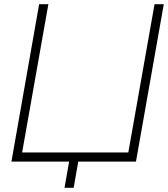

<svg xmlns="http://www.w3.org/2000/svg" viewBox="-20 -770 800 915"><path d="M760.5 -750 628 0H353L331 125H287.5L309.5 0H34.5L166.5 -750H210.5L85.5 -43.5H591.5L716.5 -750Z"/></svg>

Font: Russisch Sans ExtraLight
Style: Italic
Weight: 200
Width: 4
Italic angle: -10°
Designer: Michael Sharanda (font) & Cristiano Sobral (main changes)
Foundry: Michael Sharanda
Version: Version 2.00;September 8, 2020;FontCreator 13.0.0.2681 64-bi